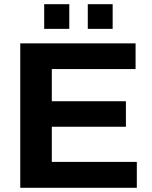

<svg xmlns="http://www.w3.org/2000/svg" viewBox="-20 -892 723 912"><path d="M189.9 -754.9V-872.1H309.1V-754.9ZM397 -754.9V-872.1H515.1V-754.9ZM76.2 0V-686H624V-564H226.1V-411.1H578.1V-290H226.1V-123H629.9V0Z"/></svg>

Font: Archivo
Style: Bold
Weight: 700
Designer: Hector Gatti
Foundry: Omnibus-Type
Version: Version 2.001